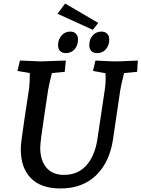

<svg xmlns="http://www.w3.org/2000/svg" viewBox="-20 -1053 801 1088"><path d="M98 -205Q97 -224 102.5 -264.5Q108 -305 119 -381L145 -553Q149 -582 149 -639L79 -651L93 -710Q191 -705 210 -705Q233 -705 353 -710L347 -646L274 -639Q255 -562 252 -539L235 -425Q220 -328 214 -281Q208 -234 208 -215Q208 -145 242.5 -103.5Q277 -62 342 -62Q422 -62 470 -116.5Q518 -171 532 -265L575 -553Q580 -588 578 -638L507 -651L521 -710Q611 -705 630 -705Q659 -705 739 -709L761 -710L757 -646L683 -639Q664 -562 661 -539L621 -267Q602 -135 525 -60Q448 15 322 15Q212 15 155 -43.5Q98 -102 98 -205ZM309 -797Q309 -829 328.5 -851.5Q348 -874 378 -874Q399 -874 410.5 -862Q422 -850 422 -830Q422 -796 403 -774Q384 -752 353 -752Q332 -752 320.5 -764Q309 -776 309 -797ZM486 -797Q486 -831 505.5 -852.5Q525 -874 555 -874Q575 -874 587 -862.5Q599 -851 599 -828Q599 -796 580 -774Q561 -752 531 -752Q509 -752 497.5 -764Q486 -776 486 -797ZM306 -975 349 -1033 537 -923 506 -884Z"/></svg>

Font: Andada Pro SemiBold
Style: Italic
Weight: 600
Italic angle: -6.99998°
Designer: Carolina Giovagnoli
Foundry: Huerta Tipografica
Version: Version 3.005